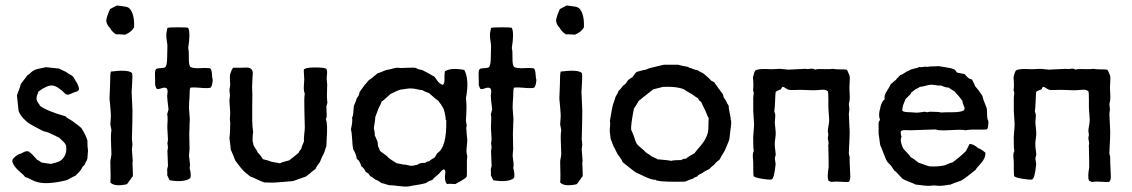

<svg xmlns="http://www.w3.org/2000/svg" viewBox="-20 -677 4143 703"><path d="M56 -369 80 -401Q84 -403 91.5 -410Q99 -417 105 -420Q112 -424 148 -431Q195 -426 196 -426Q199 -424 208.5 -420Q218 -416 223 -413Q226 -410 235 -405Q244 -400 247 -397Q250 -394 254 -386Q258 -378 261 -375Q270 -358 269 -349Q268 -346 265 -344Q262 -342 258 -341Q254 -340 252 -339Q249 -338 240 -334Q231 -330 229 -330Q227 -330 221 -332Q190 -363 171 -364Q152 -365 121 -342Q121 -341 117 -331Q113 -321 114 -312Q115 -306 120 -300Q125 -294 126 -290Q150 -271 220 -251Q224 -246 235 -240Q246 -234 250 -230Q270 -216 278 -208Q294 -183 300 -163Q300 -137 302 -128Q303 -124 302 -123Q302 -118 300 -96Q299 -92 294.5 -84Q290 -76 288 -71Q283 -69 279.5 -61Q276 -53 272 -51Q272 -48 268 -45.5Q264 -43 264 -41Q258 -37 256 -33Q255 -34 253 -32Q249 -31 238 -24.5Q227 -18 219 -16Q190 -9 163 -7Q136 -5 118 -10Q108 -12 94 -19.5Q80 -27 72 -29Q69 -34 58.5 -43Q48 -52 45 -55Q25 -75 25 -89Q25 -95 37 -104.5Q49 -114 55 -114Q58 -115 66 -119.5Q74 -124 81 -123Q85 -124 92 -117Q97 -113 105 -104Q113 -95 116 -92Q121 -90 132 -82Q162 -77 167 -77Q186 -81 197.5 -86.5Q209 -92 217 -106.5Q225 -121 222 -144Q220 -149 216 -154Q212 -159 206 -164Q200 -169 198 -172Q192 -175 180 -181Q168 -187 158.5 -191Q149 -195 138 -197Q135 -199 123 -205Q111 -211 106.5 -213.5Q102 -216 92.5 -221.5Q83 -227 78 -231.5Q73 -236 66.5 -242.5Q60 -249 55.5 -256Q51 -263 48 -271L42 -328Q44 -335 49.5 -348.5Q55 -362 56 -369Z M471 -577Q462 -560 438 -550Q435 -550 422 -551Q409 -552 405 -551Q389 -562 383 -574Q370 -587 369 -602Q370 -615 383 -644Q387 -646 408 -657Q413 -656 423 -655Q433 -654 440 -652.5Q447 -651 452 -648Q473 -629 471 -577ZM388 -201 384 -221Q384 -226 385 -236Q386 -246 386 -251Q386 -262 384 -284Q384 -289 382.5 -300Q381 -311 381 -316Q381 -325 382 -341.5Q383 -358 383 -366Q383 -406 386 -415Q449 -423 463 -410Q466 -407 464 -375.5Q462 -344 462 -340Q462 -329 463.5 -306.5Q465 -284 465 -272Q465 -236 463 -168Q463 -164 464 -158Q465 -152 465 -149Q465 -145 464 -139Q463 -133 463 -130Q463 -123 464.5 -109Q466 -95 466 -89Q467 -87 466 -86Q465 -85 465 -84Q465 -82 465.5 -68Q466 -54 466.5 -45Q467 -36 466 -31Q459 -24 459 -21Q456 -19 451.5 -11.5Q447 -4 443 -2Q398 7 384 -9Q386 -24 384 -84Q384 -89 386 -99Q388 -109 388 -114Q388 -123 387 -140.5Q386 -158 386 -173Q386 -188 388 -201Z M674 -220V-213Q673 -201 673 -187.5Q673 -174 673.5 -157.5Q674 -141 674 -132Q674 -128 673 -119.5Q672 -111 672 -107Q672 -104 674.5 -86Q677 -68 674 -63Q681 -38 677 -25Q655 -8 601 -17Q599 -20 596 -27.5Q593 -35 592 -36Q593 -39 592.5 -46.5Q592 -54 592 -57Q592 -59 593.5 -63.5Q595 -68 595 -71Q595 -79 593 -123Q593 -126 594 -131Q595 -136 595 -138Q595 -140 594 -145Q593 -150 593 -153Q593 -154 594 -158.5Q595 -163 595 -165Q595 -173 593.5 -193Q592 -213 593 -224Q595 -250 592 -258Q593 -261 594.5 -267.5Q596 -274 597 -276Q592 -318 592 -326Q592 -328 593 -334.5Q594 -341 593.5 -345.5Q593 -350 590 -354Q583 -358 572 -354Q561 -350 557 -351Q554 -351 552.5 -353.5Q551 -356 550 -360Q549 -364 548 -365V-384Q548 -388 547.5 -396.5Q547 -405 547.5 -412Q548 -419 551 -424Q556 -427 567.5 -427.5Q579 -428 584 -430Q592 -436 592 -466Q592 -473 592.5 -486.5Q593 -500 593 -507Q593 -515 590.5 -529.5Q588 -544 589 -551Q589 -556 591 -565Q593 -574 593 -575Q601 -577 633 -577Q664 -577 669 -575Q678 -557 669 -501Q672 -491 671.5 -465Q671 -439 677 -432Q688 -426 712 -427.5Q736 -429 749 -427Q755 -423 756 -406Q757 -389 759 -384Q757 -362 751 -356Q740 -353 714.5 -355.5Q689 -358 677 -356Q674 -351 674 -324Q672 -296 672 -282Q675 -243 675 -241Q675 -238 674.5 -231Q674 -224 674 -220Z M834 -429H864Q868 -429 876.5 -429.5Q885 -430 890 -429Q895 -428 899 -425Q903 -422 904.5 -416.5Q906 -411 905.5 -406Q905 -401 904.5 -393Q904 -385 904 -381Q902 -357 904 -331Q904 -316 903.5 -287.5Q903 -259 903.5 -235.5Q904 -212 907 -192Q905 -187 905 -174.5Q905 -162 905 -159Q906 -158 906.5 -155.5Q907 -153 907.5 -150Q908 -147 908 -146Q910 -141 916 -132.5Q922 -124 924 -118Q929 -114 935 -105.5Q941 -97 943 -94Q959 -91 973 -85Q976 -84 983 -83Q990 -82 995 -81Q1000 -80 1004 -79Q1015 -84 1039 -90Q1041 -91 1057 -104Q1059 -106 1062 -108.5Q1065 -111 1068.5 -113.5Q1072 -116 1074 -118Q1075 -124 1083 -132Q1084 -138 1088 -147.5Q1092 -157 1093 -159Q1092 -168 1094 -185.5Q1096 -203 1096 -211Q1096 -225 1094.5 -273Q1093 -321 1096 -334Q1093 -341 1092.5 -349.5Q1092 -358 1093 -369.5Q1094 -381 1094 -386L1093 -405Q1091 -424 1094 -424Q1103 -430 1134 -430Q1167 -430 1175 -425Q1177 -421 1177.5 -415Q1178 -409 1177 -401Q1176 -393 1176 -389Q1176 -386 1177 -378.5Q1178 -371 1178 -367Q1178 -361 1177.5 -349Q1177 -337 1177 -327Q1177 -317 1178 -309Q1177 -307 1178 -306Q1179 -305 1179 -304Q1179 -300 1177 -294.5Q1175 -289 1175 -285Q1175 -282 1176 -262.5Q1177 -243 1173 -243Q1177 -230 1177.5 -213.5Q1178 -197 1176.5 -174.5Q1175 -152 1175 -142Q1173 -138 1170 -127Q1167 -116 1164 -112Q1161 -108 1151 -83Q1140 -70 1135 -58Q1132 -57 1101 -31Q1060 -16 1053 -14Q1041 -13 1018 -11Q995 -9 984.5 -8.5Q974 -8 948 -9Q938 -12 921.5 -20Q905 -28 896 -31L880 -44Q865 -56 841 -90Q838 -100 825 -129Q825 -135 820 -172Q823 -189 823 -228Q823 -230 822 -236.5Q821 -243 822 -246Q822 -249 822.5 -254.5Q823 -260 823 -263Q823 -271 821.5 -286Q820 -301 820 -309Q820 -312 821 -318Q822 -324 822 -328Q822 -331 821 -337Q820 -343 820 -347Q820 -350 821.5 -357Q823 -364 823 -367Q821 -391 822 -403Q823 -406 825 -412Q827 -418 829 -422Q831 -426 834 -429Z M1686 -235 1689 -216Q1686 -212 1688.5 -190Q1691 -168 1691 -163Q1691 -157 1689.5 -145Q1688 -133 1688 -123.5Q1688 -114 1691 -106Q1689 -93 1689.5 -67.5Q1690 -42 1689 -30Q1683 -22 1647 -3Q1626 -5 1617 -3Q1609 -9 1609 -30Q1609 -33 1610 -40Q1611 -47 1610 -51Q1609 -55 1606 -57Q1600 -56 1593 -47.5Q1586 -39 1584 -38Q1583 -37 1574.5 -30Q1566 -23 1563 -18Q1550 -15 1540 -7Q1524 -2 1489 3L1474 6Q1462 7 1438.5 4Q1415 1 1404 1Q1386 -5 1376 -7Q1364 -17 1355 -19Q1341 -31 1335 -32Q1332 -41 1319 -48Q1312 -63 1303 -68Q1298 -88 1286 -96Q1285 -111 1273 -131Q1271 -140 1269.5 -166Q1268 -192 1265 -204Q1272 -234 1269 -246Q1273 -252 1274 -269Q1275 -286 1276 -290Q1277 -293 1281 -302Q1285 -311 1286 -317Q1294 -325 1297 -341Q1300 -344 1305.5 -352.5Q1311 -361 1313 -363Q1329 -382 1330 -383Q1337 -387 1363 -409Q1369 -410 1380 -415Q1391 -420 1396 -421L1407 -423Q1408 -423 1418.5 -426Q1429 -429 1434 -429Q1436 -429 1441.5 -428.5Q1447 -428 1450 -428Q1457 -428 1477 -429Q1497 -430 1503 -428L1511 -424L1527 -420Q1532 -418 1571 -396Q1573 -393 1577 -387.5Q1581 -382 1583.5 -378.5Q1586 -375 1591 -371.5Q1596 -368 1601 -366Q1608 -370 1607.5 -388.5Q1607 -407 1609 -416Q1631 -430 1680 -421Q1699 -386 1686 -317Q1690 -295 1686 -235ZM1604 -279 1595 -294Q1585 -307 1585 -308Q1578 -312 1567 -322Q1556 -332 1551 -336Q1531 -343 1527 -347Q1520 -347 1508 -350Q1496 -353 1488 -353Q1479 -354 1465 -351.5Q1451 -349 1447 -349Q1439 -347 1425.5 -340.5Q1412 -334 1410 -333Q1382 -307 1377 -305Q1376 -299 1371 -290Q1366 -281 1365 -278Q1354 -249 1354 -248Q1354 -239 1351.5 -225.5Q1349 -212 1349 -207Q1353 -191 1352 -182Q1354 -178 1358 -168.5Q1362 -159 1363 -156Q1363 -151 1363.5 -146.5Q1364 -142 1365.5 -139Q1367 -136 1368.5 -132Q1370 -128 1371 -125Q1375 -121 1386 -113.5Q1397 -106 1401 -101Q1409 -93 1433 -79Q1437 -79 1459 -74Q1465 -75 1472.5 -72.5Q1480 -70 1486 -70Q1490 -70 1493 -70.5Q1496 -71 1499 -72Q1502 -73 1505 -73Q1508 -73 1512.5 -76.5Q1517 -80 1521 -79Q1522 -80 1525 -80.5Q1528 -81 1531 -80.5Q1534 -80 1537 -81Q1543 -86 1552 -87Q1555 -91 1571 -100Q1573 -102 1576.5 -108.5Q1580 -115 1582 -117Q1616 -138 1614 -237Q1614 -239 1612 -238Q1612 -253 1604 -279Z M1859 -220V-213Q1858 -201 1858 -187.5Q1858 -174 1858.5 -157.5Q1859 -141 1859 -132Q1859 -128 1858 -119.5Q1857 -111 1857 -107Q1857 -104 1859.5 -86Q1862 -68 1859 -63Q1866 -38 1862 -25Q1840 -8 1786 -17Q1784 -20 1781 -27.5Q1778 -35 1777 -36Q1778 -39 1777.5 -46.5Q1777 -54 1777 -57Q1777 -59 1778.5 -63.5Q1780 -68 1780 -71Q1780 -79 1778 -123Q1778 -126 1779 -131Q1780 -136 1780 -138Q1780 -140 1779 -145Q1778 -150 1778 -153Q1778 -154 1779 -158.5Q1780 -163 1780 -165Q1780 -173 1778.5 -193Q1777 -213 1778 -224Q1780 -250 1777 -258Q1778 -261 1779.5 -267.5Q1781 -274 1782 -276Q1777 -318 1777 -326Q1777 -328 1778 -334.5Q1779 -341 1778.5 -345.5Q1778 -350 1775 -354Q1768 -358 1757 -354Q1746 -350 1742 -351Q1739 -351 1737.5 -353.5Q1736 -356 1735 -360Q1734 -364 1733 -365V-384Q1733 -388 1732.5 -396.5Q1732 -405 1732.5 -412Q1733 -419 1736 -424Q1741 -427 1752.5 -427.5Q1764 -428 1769 -430Q1777 -436 1777 -466Q1777 -473 1777.5 -486.5Q1778 -500 1778 -507Q1778 -515 1775.5 -529.5Q1773 -544 1774 -551Q1774 -556 1776 -565Q1778 -574 1778 -575Q1786 -577 1818 -577Q1849 -577 1854 -575Q1863 -557 1854 -501Q1857 -491 1856.5 -465Q1856 -439 1862 -432Q1873 -426 1897 -427.5Q1921 -429 1934 -427Q1940 -423 1941 -406Q1942 -389 1944 -384Q1942 -362 1936 -356Q1925 -353 1899.5 -355.5Q1874 -358 1862 -356Q1859 -351 1859 -324Q1857 -296 1857 -282Q1860 -243 1860 -241Q1860 -238 1859.5 -231Q1859 -224 1859 -220Z M2118 -577Q2109 -560 2085 -550Q2082 -550 2069 -551Q2056 -552 2052 -551Q2036 -562 2030 -574Q2017 -587 2016 -602Q2017 -615 2030 -644Q2034 -646 2055 -657Q2060 -656 2070 -655Q2080 -654 2087 -652.5Q2094 -651 2099 -648Q2120 -629 2118 -577ZM2035 -201 2031 -221Q2031 -226 2032 -236Q2033 -246 2033 -251Q2033 -262 2031 -284Q2031 -289 2029.5 -300Q2028 -311 2028 -316Q2028 -325 2029 -341.5Q2030 -358 2030 -366Q2030 -406 2033 -415Q2096 -423 2110 -410Q2113 -407 2111 -375.5Q2109 -344 2109 -340Q2109 -329 2110.5 -306.5Q2112 -284 2112 -272Q2112 -236 2110 -168Q2110 -164 2111 -158Q2112 -152 2112 -149Q2112 -145 2111 -139Q2110 -133 2110 -130Q2110 -123 2111.5 -109Q2113 -95 2113 -89Q2114 -87 2113 -86Q2112 -85 2112 -84Q2112 -82 2112.5 -68Q2113 -54 2113.5 -45Q2114 -36 2113 -31Q2106 -24 2106 -21Q2103 -19 2098.5 -11.5Q2094 -4 2090 -2Q2045 7 2031 -9Q2033 -24 2031 -84Q2031 -89 2033 -99Q2035 -109 2035 -114Q2035 -123 2034 -140.5Q2033 -158 2033 -173Q2033 -188 2035 -201Z M2411 -440H2463Q2476 -436 2500 -432Q2501 -429 2507.5 -428Q2514 -427 2515 -425Q2517 -425 2522.5 -422.5Q2528 -420 2533 -421Q2535 -418 2552 -410Q2556 -408 2562.5 -402Q2569 -396 2572 -394Q2574 -392 2578 -388Q2582 -384 2585 -381Q2586 -380 2590 -378.5Q2594 -377 2596 -375Q2598 -371 2603.5 -364Q2609 -357 2611 -353Q2614 -350 2619 -342.5Q2624 -335 2627 -332L2630 -320Q2631 -318 2633.5 -315Q2636 -312 2637 -310Q2642 -298 2648 -290Q2648 -279 2652 -262Q2656 -245 2656 -236Q2657 -237 2657 -235Q2658 -221 2654 -197Q2653 -192 2652 -179.5Q2651 -167 2649 -162L2634 -126Q2620 -104 2615 -93Q2602 -84 2596 -75Q2584 -66 2577 -58Q2563 -52 2547 -41Q2537 -38 2533 -31Q2520 -27 2518 -23Q2515 -23 2488 -12Q2408 -10 2384 -16L2380 -19H2373Q2356 -22 2325 -38Q2311 -44 2306 -47Q2301 -50 2260 -83Q2258 -90 2250 -100.5Q2242 -111 2241 -113L2230 -135Q2230 -136 2229 -137Q2228 -138 2227 -140L2216 -168L2213 -192Q2212 -200 2213.5 -214Q2215 -228 2213 -233Q2214 -238 2216.5 -254.5Q2219 -271 2221 -279Q2222 -286 2224 -293Q2226 -300 2229 -307.5Q2232 -315 2233 -320Q2234 -324 2238.5 -330.5Q2243 -337 2244 -343Q2256 -355 2260 -362Q2274 -372 2277 -380Q2279 -384 2287 -389Q2295 -394 2296 -395Q2298 -397 2303 -404.5Q2308 -412 2312 -414Q2340 -422 2345 -422Q2353 -426 2364 -429Q2375 -432 2389.5 -435Q2404 -438 2411 -440ZM2408 -359 2372 -350Q2361 -342 2342 -326.5Q2323 -311 2318 -307Q2316 -302 2301 -279Q2289 -218 2291 -202Q2295 -194 2301 -178Q2308 -156 2310 -153Q2315 -145 2327.5 -135Q2340 -125 2343 -121Q2346 -117 2353 -113.5Q2360 -110 2362 -107Q2366 -104 2384 -96Q2386 -96 2386 -94Q2395 -93 2412 -91.5Q2429 -90 2438 -88Q2445 -91 2474 -91Q2482 -96 2492 -96Q2499 -103 2523 -116Q2527 -122 2536.5 -133Q2546 -144 2551.5 -151Q2557 -158 2563 -169Q2569 -180 2572 -192Q2574 -201 2574 -219Q2574 -237 2575 -244Q2575 -246 2574 -246L2573 -248Q2573 -249 2572 -249Q2566 -266 2547 -304Q2539 -309 2536 -317Q2527 -322 2511 -334Q2506 -336 2496.5 -342Q2487 -348 2484 -350Q2459 -361 2408 -359Z M2817 -96 2820 -77Q2815 -23 2805 -20Q2798 -18 2772.5 -22Q2747 -26 2740 -31Q2738 -34 2738 -56.5Q2738 -79 2738 -82Q2738 -86 2737 -95.5Q2736 -105 2736.5 -111.5Q2737 -118 2740 -124Q2738 -133 2738 -150V-161Q2737 -171 2739 -192Q2741 -213 2741 -222Q2741 -230 2739.5 -246.5Q2738 -263 2738 -271Q2738 -276 2738 -286Q2738 -296 2738 -304Q2738 -312 2738 -320Q2738 -323 2739 -329Q2740 -335 2739.5 -339Q2739 -343 2737 -347Q2740 -358 2737 -394Q2741 -413 2746 -419Q2757 -426 2793 -424Q2801 -423 2815 -424Q2829 -425 2836 -425Q2841 -425 2851 -423.5Q2861 -422 2866 -422Q2876 -422 2897 -423.5Q2918 -425 2929 -425Q2930 -425 2933 -424.5Q2936 -424 2938 -424Q2940 -424 2945.5 -425Q2951 -426 2955.5 -425.5Q2960 -425 2964 -422Q2972 -425 2995.5 -424Q3019 -423 3030 -425Q3038 -423 3055 -423Q3072 -423 3080 -422Q3083 -420 3091 -399Q3092 -390 3091 -375Q3090 -360 3090 -356Q3090 -349 3091 -334.5Q3092 -320 3091 -312Q3091 -308 3089.5 -303Q3088 -298 3088 -296Q3088 -293 3089 -287Q3090 -281 3090 -277Q3090 -274 3089 -268Q3088 -262 3088 -260Q3088 -249 3089.5 -227.5Q3091 -206 3091 -195Q3091 -183 3090.5 -170Q3090 -157 3089 -141Q3088 -125 3088 -116Q3088 -113 3089.5 -108.5Q3091 -104 3091 -102Q3090 -97 3093 -39Q3095 -17 3087 -11Q3080 -10 3059 -11.5Q3038 -13 3028 -11Q3023 -10 3018.5 -13Q3014 -16 3013 -16Q3008 -30 3014 -64V-85Q3014 -93 3013.5 -111Q3013 -129 3013 -138Q3012 -141 3013 -146Q3014 -151 3014 -153Q3014 -156 3012.5 -162Q3011 -168 3011 -172Q3011 -174 3012 -178Q3013 -182 3013 -184Q3011 -194 3011 -197Q3011 -203 3013.5 -216.5Q3016 -230 3016 -238Q3016 -245 3014.5 -260.5Q3013 -276 3013 -284Q3013 -288 3013 -313.5Q3013 -339 3011 -343Q3006 -347 3000 -348Q2994 -349 2984.5 -348Q2975 -347 2972 -347Q2962 -346 2942 -347Q2922 -348 2915 -348H2907Q2903 -348 2888.5 -347.5Q2874 -347 2869 -348Q2864 -349 2857.5 -353.5Q2851 -358 2847 -359Q2843 -359 2841 -353.5Q2839 -348 2834 -348Q2821 -343 2820 -340Q2819 -334 2818 -307.5Q2817 -281 2815 -268Q2818 -263 2818.5 -257Q2819 -251 2818 -242.5Q2817 -234 2817 -230Q2817 -223 2819 -206.5Q2821 -190 2820 -181Q2820 -177 2818.5 -169Q2817 -161 2817 -157Q2816 -141 2820 -115Q2821 -111 2819 -105Q2817 -99 2817 -96Z M3200 -269 3205 -290Q3211 -309 3219 -313Q3216 -327 3228 -345Q3240 -363 3241 -369Q3245 -371 3250.5 -376.5Q3256 -382 3260 -384Q3262 -388 3268 -393.5Q3274 -399 3276 -402Q3282 -403 3292 -410Q3302 -417 3309 -419Q3314 -423 3328 -426Q3342 -429 3347 -432Q3352 -430 3360.5 -432Q3369 -434 3375 -432Q3383 -434 3396 -434Q3409 -434 3416 -435Q3423 -434 3434.5 -432Q3446 -430 3455 -428.5Q3464 -427 3471 -424Q3476 -423 3479.5 -417.5Q3483 -412 3485 -411Q3488 -410 3511 -406Q3514 -404 3518.5 -398.5Q3523 -393 3528 -390Q3533 -387 3539 -386Q3541 -382 3545 -374Q3549 -366 3550 -362Q3563 -348 3577 -326Q3579 -315 3593 -280Q3594 -275 3594 -264.5Q3594 -254 3595 -246Q3596 -238 3599 -233Q3599 -207 3593 -203Q3579 -202 3566.5 -202.5Q3554 -203 3539 -202.5Q3524 -202 3515 -200Q3504 -203 3469 -201Q3434 -199 3421 -200Q3417 -200 3412 -201.5Q3407 -203 3403 -203Q3388 -202 3357.5 -201.5Q3327 -201 3312 -200Q3308 -200 3301 -200.5Q3294 -201 3288.5 -200.5Q3283 -200 3279 -197Q3276 -192 3281 -176Q3274 -163 3285 -138Q3288 -131 3299.5 -119.5Q3311 -108 3315 -101Q3326 -96 3342 -82Q3380 -68 3383 -68Q3416 -66 3440 -72Q3456 -80 3467 -82Q3490 -98 3517 -124L3530 -150Q3544 -150 3561 -135Q3574 -130 3588 -118Q3589 -98 3571.5 -79Q3554 -60 3552 -55Q3518 -27 3500 -16Q3465 -4 3460 -1Q3455 -1 3444.5 1Q3434 3 3427 3Q3423 4 3413.5 3Q3404 2 3400 2Q3396 2 3386.5 3Q3377 4 3372 3Q3365 3 3352 1Q3339 -1 3333 -1Q3326 -5 3308.5 -11.5Q3291 -18 3284 -23Q3260 -50 3254 -53Q3243 -71 3238 -75L3230 -83Q3224 -91 3215.5 -114.5Q3207 -138 3203 -145Q3202 -150 3201 -158.5Q3200 -167 3199 -174Q3198 -181 3197 -187V-224Q3196 -229 3199 -233Q3202 -237 3202 -239Q3197 -252 3200 -269ZM3512 -282Q3511 -285 3507.5 -293Q3504 -301 3504 -307Q3491 -326 3474 -343Q3460 -351 3454 -356Q3439 -357 3426 -364Q3419 -363 3407 -365Q3395 -367 3391 -367Q3383 -367 3369 -363Q3355 -359 3348 -359Q3345 -356 3338 -353Q3331 -350 3329 -348Q3322 -341 3318 -340Q3316 -335 3312.5 -331Q3309 -327 3304 -322.5Q3299 -318 3296 -315Q3296 -314 3289.5 -299Q3283 -284 3284 -271Q3290 -266 3314 -266Q3317 -266 3327.5 -265Q3338 -264 3344 -265Q3348 -265 3356 -266.5Q3364 -268 3366 -268Q3367 -268 3370 -267Q3373 -266 3375 -266Q3377 -266 3380 -267Q3383 -268 3385 -268Q3415 -268 3427 -265Q3430 -266 3467 -266Q3500 -266 3511 -274Q3510 -277 3511 -278.5Q3512 -280 3512 -282Z M3771 -96 3774 -77Q3769 -23 3759 -20Q3752 -18 3726.5 -22Q3701 -26 3694 -31Q3692 -34 3692 -56.5Q3692 -79 3692 -82Q3692 -86 3691 -95.5Q3690 -105 3690.5 -111.5Q3691 -118 3694 -124Q3692 -133 3692 -150V-161Q3691 -171 3693 -192Q3695 -213 3695 -222Q3695 -230 3693.5 -246.5Q3692 -263 3692 -271Q3692 -276 3692 -286Q3692 -296 3692 -304Q3692 -312 3692 -320Q3692 -323 3693 -329Q3694 -335 3693.5 -339Q3693 -343 3691 -347Q3694 -358 3691 -394Q3695 -413 3700 -419Q3711 -426 3747 -424Q3755 -423 3769 -424Q3783 -425 3790 -425Q3795 -425 3805 -423.5Q3815 -422 3820 -422Q3830 -422 3851 -423.5Q3872 -425 3883 -425Q3884 -425 3887 -424.5Q3890 -424 3892 -424Q3894 -424 3899.5 -425Q3905 -426 3909.5 -425.5Q3914 -425 3918 -422Q3926 -425 3949.5 -424Q3973 -423 3984 -425Q3992 -423 4009 -423Q4026 -423 4034 -422Q4037 -420 4045 -399Q4046 -390 4045 -375Q4044 -360 4044 -356Q4044 -349 4045 -334.5Q4046 -320 4045 -312Q4045 -308 4043.5 -303Q4042 -298 4042 -296Q4042 -293 4043 -287Q4044 -281 4044 -277Q4044 -274 4043 -268Q4042 -262 4042 -260Q4042 -249 4043.5 -227.5Q4045 -206 4045 -195Q4045 -183 4044.5 -170Q4044 -157 4043 -141Q4042 -125 4042 -116Q4042 -113 4043.5 -108.5Q4045 -104 4045 -102Q4044 -97 4047 -39Q4049 -17 4041 -11Q4034 -10 4013 -11.5Q3992 -13 3982 -11Q3977 -10 3972.5 -13Q3968 -16 3967 -16Q3962 -30 3968 -64V-85Q3968 -93 3967.5 -111Q3967 -129 3967 -138Q3966 -141 3967 -146Q3968 -151 3968 -153Q3968 -156 3966.5 -162Q3965 -168 3965 -172Q3965 -174 3966 -178Q3967 -182 3967 -184Q3965 -194 3965 -197Q3965 -203 3967.5 -216.5Q3970 -230 3970 -238Q3970 -245 3968.5 -260.5Q3967 -276 3967 -284Q3967 -288 3967 -313.5Q3967 -339 3965 -343Q3960 -347 3954 -348Q3948 -349 3938.5 -348Q3929 -347 3926 -347Q3916 -346 3896 -347Q3876 -348 3869 -348H3861Q3857 -348 3842.5 -347.5Q3828 -347 3823 -348Q3818 -349 3811.5 -353.5Q3805 -358 3801 -359Q3797 -359 3795 -353.5Q3793 -348 3788 -348Q3775 -343 3774 -340Q3773 -334 3772 -307.5Q3771 -281 3769 -268Q3772 -263 3772.5 -257Q3773 -251 3772 -242.5Q3771 -234 3771 -230Q3771 -223 3773 -206.5Q3775 -190 3774 -181Q3774 -177 3772.5 -169Q3771 -161 3771 -157Q3770 -141 3774 -115Q3775 -111 3773 -105Q3771 -99 3771 -96Z"/></svg>

Font: FuturaRenner
Style: Regular
Weight: 400
Designer: Bastien Sozeau
Foundry: NBR — Bastien Sozeau
Version: Version 2.001;PS 002.001;hotconv 1.0.88;makeotf.lib2.5.64775